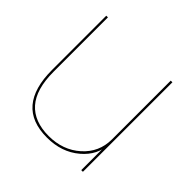

<svg xmlns="http://www.w3.org/2000/svg" viewBox="-154 -741 895 895"><g transform="rotate(45 294.0 -293.0)"><path d="M489 0H500V-590H489V-125.5ZM73.5 -591.5H62.5V-234Q62.5 -114.5 113.8 -54.2Q165 6 268.5 6Q365 6 429.8 -48.8Q494.5 -103.5 494.5 -177.5L489 -203Q489 -118 425.8 -61.5Q362.5 -5 269 -5Q173 -5 123.2 -61.2Q73.5 -117.5 73.5 -233Z"/></g></svg>

Font: Anybody SemiExpanded Thin
Style: Regular
Weight: 250
Width: 6
Version: Version 1.113;gftools[0.9.25]